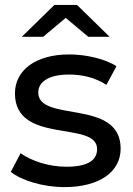

<svg xmlns="http://www.w3.org/2000/svg" viewBox="-20 -757 541 783"><path d="M248 -684 340 -607H427L294 -737H202L69 -607H156ZM136 -380C136 -422 177 -453 261 -453C313 -453 366 -442 414 -411L455 -487C409 -517 331 -535 262 -535C126 -535 41 -471 41 -376C41 -165 376 -268 376 -149C376 -104 339 -77 250 -77C181 -77 109 -100 64 -132L24 -56C68 -21 155 6 243 6C384 6 472 -55 472 -151C472 -357 136 -255 136 -380Z"/></svg>

Font: AWKNG-Font Medium
Style: Regular
Weight: 500
Designer: Awakening Church
Foundry: Awakening Church
Version: Version 1.700;PS 001.700;hotconv 1.0.88;makeotf.lib2.5.64775